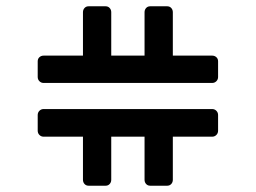

<svg xmlns="http://www.w3.org/2000/svg" viewBox="-20 -591 814 611"><path d="M119 -327Q111 -327 105.5 -332.5Q100 -338 100 -346V-396Q100 -404 105.5 -409Q111 -414 119 -414H244V-552Q244 -560 249 -565.5Q254 -571 262 -571H316Q324 -571 329 -565.5Q334 -560 334 -552V-414H440V-552Q440 -560 445 -565.5Q450 -571 458 -571H512Q520 -571 525 -565.5Q530 -560 530 -552V-414H655Q663 -414 668.5 -409Q674 -404 674 -396V-346Q674 -338 668.5 -332.5Q663 -327 655 -327ZM262 0Q254 0 249 -5.5Q244 -11 244 -19V-156H119Q111 -156 105.5 -161.5Q100 -167 100 -175V-225Q100 -233 105.5 -238.5Q111 -244 119 -244H655Q663 -244 668.5 -238.5Q674 -233 674 -225V-175Q674 -167 668.5 -161.5Q663 -156 655 -156H530V-19Q530 -11 525 -5.5Q520 0 512 0H458Q450 0 445 -5.5Q440 -11 440 -19V-156H334V-19Q334 -11 329 -5.5Q324 0 316 0Z"/></svg>

Font: Miriam Libre SemiBold
Style: Regular
Weight: 600
Version: Version 2.000